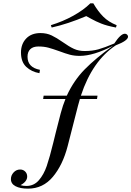

<svg xmlns="http://www.w3.org/2000/svg" viewBox="-20 -936 783 1144"><path d="M743 -718Q743 -694 670 -666Q530 -573 462 -366H561L558 -346H456Q448 -320 445 -307L383 -65Q354 47 295 117.5Q236 188 147 188Q100 188 72.5 173.5Q45 159 45 131Q45 109 61 91.5Q77 74 100 74Q118 74 130 86Q142 98 142 116Q142 132 130.5 145.5Q119 159 102 167Q117 172 137 172Q182 172 211.5 138Q241 104 258.5 53Q276 2 298 -88Q302 -107 312 -145L342 -262Q355 -310 370 -346H237L240 -366H378Q420 -457 485 -523Q550 -589 653 -663Q537 -603 455 -603Q423 -603 396.5 -610Q370 -617 333 -631Q294 -645 268 -652Q242 -659 209 -659Q177 -659 160.5 -643Q144 -627 144 -598Q144 -534 218 -520L215 -500Q168 -508 136.5 -537.5Q105 -567 105 -623Q105 -674 136 -706.5Q167 -739 221 -739Q258 -739 287.5 -725Q317 -711 354 -685Q392 -658 420.5 -645Q449 -632 484 -632Q530 -632 566 -642Q602 -652 661 -677Q699 -735 724 -735Q732 -735 737 -730Q743 -724 743 -718ZM288 -772 283 -786Q355 -808 417 -842.5Q479 -877 518 -916H536Q564 -868 595.5 -836.5Q627 -805 675 -786L671 -772Q617 -782 583.5 -795.5Q550 -809 526 -822.5Q502 -836 494 -840Q383 -793 288 -772Z"/></svg>

Font: Playfair Display
Style: Italic
Weight: 400
Italic angle: -14°
Designer: Claus Eggers Sørensen
Foundry: Claus Eggers Sørensen
Version: Version 1.200; ttfautohint (v1.6)